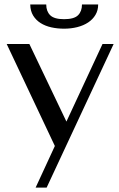

<svg xmlns="http://www.w3.org/2000/svg" viewBox="-20 -659 540 868"><path d="M443.4 -460H493.7L190.9 189H141.1L228 1L10.3 -460H112.8L280.3 -109.4ZM189 -638.7Q189 -607.9 207 -590.1Q225.1 -572.3 269.5 -572.3Q314.9 -572.3 332.8 -590.1Q350.6 -607.9 350.6 -638.7H423.8Q423.8 -612.3 411.6 -591.8Q399.4 -571.3 378.4 -557.4Q357.4 -543.5 329.3 -536.4Q301.3 -529.3 269.5 -529.3Q239.3 -529.3 211.9 -535.4Q184.6 -541.5 163.6 -554.7Q142.6 -567.9 129.9 -588.6Q117.2 -609.4 116.7 -638.7Z"/></svg>

Font: Federov2
Style: Regular
Weight: 400
Designer: Olexa M. Volochay | Cyreal.org
Foundry: Olexa M. Volochay | Cyreal.org
Version: Version 1.000